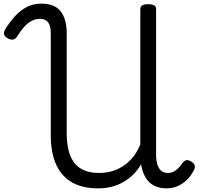

<svg xmlns="http://www.w3.org/2000/svg" viewBox="-20 -1022 1108 1059"><path d="M519 17Q438 17 380 -14.5Q322 -46 291 -111.5Q260 -177 260 -278V-837Q260 -878 246 -898Q232 -918 201 -918Q178 -918 157 -908Q136 -898 115.5 -876Q95 -854 74 -820Q64 -805 50 -803.5Q36 -802 20 -812Q3 -823 2 -835.5Q1 -848 10 -863Q37 -905 66 -936Q95 -967 130 -984.5Q165 -1002 208 -1002Q281 -1002 314.5 -959.5Q348 -917 348 -837V-287Q348 -210 368.5 -161.5Q389 -113 428.5 -90.5Q468 -68 524 -68Q556 -68 585 -74.5Q614 -81 639.5 -94.5Q665 -108 686.5 -127Q708 -146 725 -171Q742 -196 754 -226V-972Q754 -986 765 -992.5Q776 -999 797 -999Q819 -999 830 -992.5Q841 -986 841 -972V-170Q841 -137 848 -114.5Q855 -92 869.5 -80Q884 -68 905 -68Q929 -68 947.5 -81Q966 -94 982 -117Q994 -134 1005.5 -138Q1017 -142 1035 -131Q1053 -120 1054.5 -106Q1056 -92 1045 -75Q1033 -53 1017 -36Q1001 -19 982 -7Q963 5 942.5 11Q922 17 900 17Q861 17 832 3Q803 -11 785 -39.5Q767 -68 759 -109Q759 -111 758.5 -113Q758 -115 758 -116Q740 -84 715 -59.5Q690 -35 659.5 -17.5Q629 0 593.5 8.5Q558 17 519 17Z"/></svg>

Font: Playwrite PL
Style: Regular
Weight: 400
Designer: Veronika Burian, José Scaglione
Foundry: TypeTogether
Version: Version 1.002